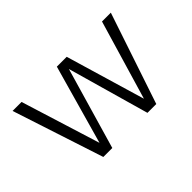

<svg xmlns="http://www.w3.org/2000/svg" viewBox="-81 -694 923 923"><g transform="rotate(-45 380.0 -232.5)"><path d="M654 -465H714L558 0H498L380 -416L259 0H198L46 -465H107L233 -61L347 -465H414L534 -60Z"/></g></svg>

Font: EauTestSC Semilight
Style: Regular
Weight: 300
Designer: Christian Thalmann (Catharsis Fonts)
Version: Version 0.001;PS 000.001;hotconv 1.0.88;makeotf.lib2.5.64775